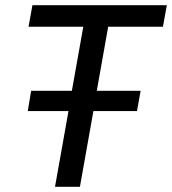

<svg xmlns="http://www.w3.org/2000/svg" viewBox="-20 -720 663 740"><path d="M397 -617 353 -370H522L508 -292H340L288 0H192L244 -292H87L100 -370H257L301 -617H90L105 -700H623L608 -617Z"/></svg>

Font: Chakra Petch Medium
Style: Italic
Weight: 500
Italic angle: -10°
Designer: Katatrad Aksorn Co.,Ltd.
Foundry: Cadson Demak Co.,Ltd.
Version: Version 1.000; ttfautohint (v1.6)